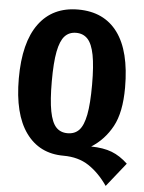

<svg xmlns="http://www.w3.org/2000/svg" viewBox="-58 -756 709 945"><g transform="rotate(5 297.0 -283.5)"><path d="M594 25 500 143Q458 82 406 47.5Q354 13 280 13Q161 13 94.5 -79Q28 -171 28 -347Q28 -525 96 -617.5Q164 -710 290 -710Q418 -710 485.5 -618.5Q553 -527 553 -347Q553 -225 515 -155Q477 -85 412 -44Q473 -43 514.5 -27Q556 -11 594 25ZM290 -99Q326 -99 347.5 -122Q369 -145 379.5 -199Q390 -253 390 -347Q390 -440 379.5 -494Q369 -548 347 -571.5Q325 -595 290 -595Q255 -595 233.5 -571.5Q212 -548 201.5 -494Q191 -440 191 -347Q191 -254 201.5 -199.5Q212 -145 233.5 -122Q255 -99 290 -99Z"/></g></svg>

Font: Fira Sans Extra Condensed
Style: Bold
Weight: 700
Width: 1
Designer: Carrois Corporate & Edenspiekermann AG
Foundry: Carrois Corporate GbR & Edenspiekermann AG
Version: Version 4.203